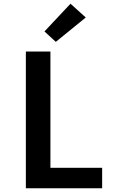

<svg xmlns="http://www.w3.org/2000/svg" viewBox="-20 -1012 640 1032"><path d="M119 0V-735H251V-110H529V0ZM280 -787 219 -843 359 -992 441 -918Z"/></svg>

Font: Iosevka Custom XBdEx
Style: Regular
Weight: 800
Width: 7
Monospace: yes
Designer: Belleve Invis
Foundry: Belleve Invis
Version: Version 11.2.4; ttfautohint (v1.8.4)